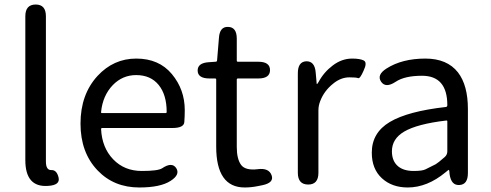

<svg xmlns="http://www.w3.org/2000/svg" viewBox="-20 -816 2170 849"><path d="M92 -108V-744Q92 -796 138 -796Q183 -796 183 -744V-102Q183 -63 207 -64Q231 -65 239 -31Q247 3 192 6Q92 13 92 -108Z M596 13Q484 13 412 -62Q336 -141 336 -269.5Q336 -398 411 -480Q482 -557 582.5 -557Q683 -557 740 -488.5Q797 -420 797 -329Q797 -302 795 -276Q793 -250 742 -250H432Q427 -250 427 -245Q431 -163 480.5 -111.5Q530 -60 607 -60Q679 -60 697 -72Q740 -101 759 -73Q778 -44 734 -16Q689 13 596 13ZM427 -321Q426 -316 431 -316H712Q717 -316 717 -321Q717 -397 681.5 -440.5Q646 -484 582 -484Q522 -484 479 -440Q434 -393 427 -321Z M1120 7Q1091 13 1062 13Q936 13 936 -168V-464Q936 -469 931 -469H907Q855 -469 854 -503Q853 -538 904 -541L933 -543Q940 -543 940 -550L948 -647Q951 -699 989 -697Q1027 -696 1027 -645V-548Q1027 -543 1032 -543H1122Q1174 -543 1174 -506Q1174 -469 1122 -469H1032Q1027 -469 1027 -464V-166Q1027 -113 1046 -87Q1065 -61 1121 -68Q1169 -74 1181 -41Q1193 -8 1140 3Z M1343 0Q1297 0 1297 -52V-492Q1297 -543 1334 -545Q1372 -546 1376 -495L1380 -450Q1380 -444 1381.5 -444Q1383 -444 1389 -454Q1412 -497 1452 -527Q1492 -557 1537 -557Q1572 -557 1588.5 -548.5Q1605 -540 1588 -504Q1572 -467 1563.5 -470.5Q1555 -474 1525 -474Q1487 -474 1453 -446Q1413 -414 1396 -369Q1388 -349 1388 -328V-52Q1388 0 1343 0Z M1783 13Q1713 13 1668.5 -28Q1624 -69 1624 -141Q1624 -229 1703.5 -276.5Q1783 -324 1952 -343Q1958 -344 1958 -351Q1958 -481 1846 -481Q1769 -481 1729 -454Q1685 -425 1665 -455Q1645 -485 1689 -513Q1758 -557 1861 -557Q1957 -557 2005 -496Q2049 -439 2049 -334V-51Q2049 0 2012 2Q1975 5 1968 -46L1967 -58Q1966 -65 1964.5 -65Q1963 -65 1950 -54Q1869 13 1783 13ZM1809 -60Q1847 -60 1861 -67Q1884 -78 1907 -90Q1916 -95 1947 -122Q1958 -132 1958 -147V-279Q1958 -284 1953 -283Q1825 -268 1767 -234Q1713 -202 1713 -147Q1713 -103 1741 -80Q1766 -60 1809 -60Z"/></svg>

Font: Resource Han Rounded CN
Style: Regular
Weight: 400
Designer: Cyano Hao (round all glyphs); Ryoko NISHIZUKA  (kana, bopomofo & ideographs); Paul D. Hunt (Latin, Greek & Cyrillic); Sa
Foundry: Cyano Hao
Version: 0.990